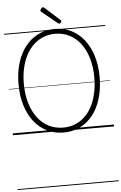

<svg xmlns="http://www.w3.org/2000/svg" viewBox="-105 -1428 1318 2094"><g transform="rotate(-5 554.0 -381.0)"><path d="M556 19Q456 19 374 -21.5Q292 -62 233 -137Q174 -212 142 -316.5Q110 -421 110 -549Q110 -634 124.5 -709Q139 -784 166.5 -847Q194 -910 233 -959.5Q272 -1009 322 -1044Q372 -1079 430.5 -1097Q489 -1115 556 -1115Q655 -1115 736 -1074.5Q817 -1034 875.5 -959.5Q934 -885 966 -780.5Q998 -676 998 -549Q998 -463 983.5 -388Q969 -313 942 -249.5Q915 -186 876 -136.5Q837 -87 787.5 -52.5Q738 -18 680 0.5Q622 19 556 19ZM556 -35Q613 -35 663 -51Q713 -67 756 -98Q799 -129 833 -173.5Q867 -218 890.5 -275.5Q914 -333 927 -401.5Q940 -470 940 -549Q940 -666 912 -760.5Q884 -855 833 -922.5Q782 -990 711.5 -1026Q641 -1062 556 -1062Q498 -1062 447.5 -1046Q397 -1030 353.5 -998.5Q310 -967 276 -922.5Q242 -878 218 -821Q194 -764 181 -695.5Q168 -627 168 -549Q168 -431 196.5 -336Q225 -241 276.5 -173.5Q328 -106 399 -70.5Q470 -35 556 -35ZM609 -1168Q606 -1168 603 -1170Q600 -1172 596 -1175L425 -1314Q420 -1318 419 -1321Q418 -1324 418 -1329Q418 -1336 423 -1343.5Q428 -1351 435.5 -1356.5Q443 -1362 450 -1362Q455 -1362 458 -1359.5Q461 -1357 465 -1353L629 -1205Q633 -1201 634 -1198Q635 -1195 635 -1192Q635 -1185 626 -1176.5Q617 -1168 609 -1168ZM0 590H1108V600H0ZM0 -20H1108V0H0ZM0 -505H1108V-500H0ZM0 -1110H1108V-1100H0Z"/></g></svg>

Font: Playwrite FR Moderne Guides
Style: Regular
Weight: 400
Designer: Veronika Burian, José Scaglione
Foundry: TypeTogether
Version: Version 1.003